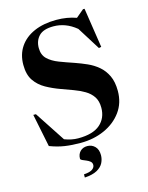

<svg xmlns="http://www.w3.org/2000/svg" viewBox="-139 -833 876 1135"><g transform="rotate(-15 299.0 -266.0)"><path d="M556.5 -228Q556.5 -154.5 517 -100.5Q477.5 -46.5 411.5 -17Q345.5 12.5 265.5 12.5Q212 12.5 168.5 6Q125 -0.5 78 -18.5L37 -220H53L175 -34Q218 -17.5 258.5 -17.5Q349 -17.5 392.8 -55.8Q436.5 -94 436.5 -157.5Q436.5 -198.5 418.8 -225Q401 -251.5 371.2 -269Q341.5 -286.5 305.8 -299.5Q270 -312.5 234.5 -325.5Q187 -342.5 146.5 -365.2Q106 -388 81.2 -424.5Q56.5 -461 56.5 -520.5Q56.5 -584 88 -630.5Q119.5 -677 177.2 -702.2Q235 -727.5 313.5 -727.5Q379 -727.5 435 -707.5L482.5 -747.5H492L529 -504.5L514 -501.5L426 -642Q392.5 -669.5 358 -682.2Q323.5 -695 287 -695Q225 -695 197.8 -666.5Q170.5 -638 170.5 -593.5Q170.5 -551 196.2 -526.2Q222 -501.5 263.8 -485.5Q305.5 -469.5 353.5 -453.5Q389.5 -441 425.5 -425Q461.5 -409 491 -384Q520.5 -359 538.5 -321.2Q556.5 -283.5 556.5 -228ZM235.5 197Q273 194.5 288 183.2Q303 172 303 157Q303 143.5 293 135.2Q283 127 269.8 121.8Q256.5 116.5 246.5 112Q236.5 107.5 236.5 101.5Q236.5 74.5 253.2 57.5Q270 40.5 297 40.5Q324 40.5 343 59.2Q362 78 362 113Q362 137 350.8 159.8Q339.5 182.5 311.8 198Q284 213.5 235.5 216.5Z"/></g></svg>

Font: Newsreader Display SemiBold
Style: Regular
Weight: 600
Designer: Hugues Gentile
Foundry: Production Type
Version: Version 1.001